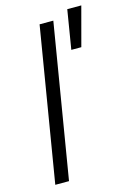

<svg xmlns="http://www.w3.org/2000/svg" viewBox="-117 -820 593 878"><g transform="rotate(-15 179.5 -381.0)"><path d="M217.8 -727.5 97.2 0H32.2L152.8 -727.5ZM262.7 -577.1 293 -761.7H359.4L310.1 -577.1Z"/></g></svg>

Font: Inter 20pt Light
Style: Italic
Weight: 300
Italic angle: -9.3988°
Version: Version 4.001;git-66647c0bb